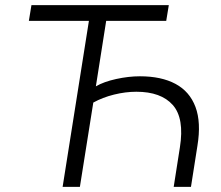

<svg xmlns="http://www.w3.org/2000/svg" viewBox="-20 -725 858 745"><path d="M223 0 325 -644H92L102 -705H635L625 -644H392L352 -390Q383 -408 431 -418.5Q479 -429 523 -429Q606 -429 661 -399.5Q716 -370 738.5 -310Q761 -250 746 -159L721 0H654L678 -153Q696 -266 650.5 -317.5Q605 -369 509 -369Q467 -369 422.5 -358Q378 -347 342 -327L290 0Z"/></svg>

Font: Nunito Sans 7pt SemiCondensed Light
Style: Italic
Weight: 300
Width: 4
Italic angle: -9°
Designer: Vernon Adams
Foundry: Vernon Adams
Version: Version 3.101;gftools[0.9.27]